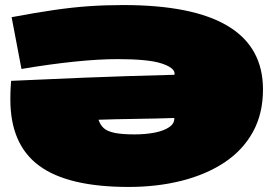

<svg xmlns="http://www.w3.org/2000/svg" viewBox="-20 -730 1097 760"><path d="M65 -457 26 -662Q122 -680 194.5 -690.5Q267 -701 332 -705.5Q397 -710 468 -710Q1021 -710 1021 -376Q1021 -280 981 -207.5Q941 -135 868.5 -87Q796 -39 699 -14.5Q602 10 489 10Q249 10 135 -74Q21 -158 21 -336Q21 -362 22 -379.5Q23 -397 24 -410Q152 -416 312.5 -422.5Q473 -429 671 -434V-439Q671 -462 619 -479Q567 -496 445 -496Q372 -496 274.5 -486Q177 -476 65 -457ZM670 -263Q641 -262 602 -261Q563 -260 520 -259.5Q477 -259 438 -258Q399 -257 370 -256Q377 -235 391 -222.5Q405 -210 434 -204Q463 -198 513 -198Q556 -198 592 -205Q628 -212 649.5 -226.5Q671 -241 670 -263Z"/></svg>

Font: Georama ExtraExtended Black
Style: Regular
Weight: 900
Width: 8
Designer: Jean-Baptiste Levee
Foundry: Production Type
Version: Version 1.000